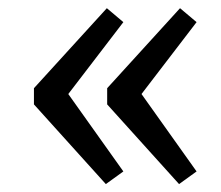

<svg xmlns="http://www.w3.org/2000/svg" viewBox="-20 -447 550 478"><path d="M469.4 -391.9 332.3 -212.9 469.4 -20.2 425.8 11.3 246.8 -187.1V-227.4L428.2 -426.6ZM287.1 -391.9 150 -212.9 287.1 -20.2 243.5 11.3 64.5 -187.1V-227.4L246 -426.6Z"/></svg>

Font: Playfair Micro SmCond SmLight
Style: Regular
Weight: 360
Width: 4
Designer: Claus Eggers Sørensen
Foundry: Claus Eggers Sørensen
Version: Version 2.100;Glyphs 3.2 (3219)